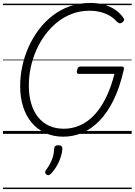

<svg xmlns="http://www.w3.org/2000/svg" viewBox="-20 -910 915 1305"><path d="M410 19Q343 19 289 -5.5Q235 -30 196.5 -75Q158 -120 137.5 -183.5Q117 -247 117 -326Q117 -392 131.5 -459.5Q146 -527 174 -590Q202 -653 243 -707.5Q284 -762 336.5 -803Q389 -844 453.5 -867Q518 -890 593 -890Q642 -890 684 -879Q726 -868 760.5 -845.5Q795 -823 820 -787Q826 -778 823 -771Q820 -764 809 -756Q799 -750 792 -751.5Q785 -753 774 -763Q752 -788 724 -804Q696 -820 662 -828.5Q628 -837 587 -837Q525 -837 470.5 -816.5Q416 -796 370 -759.5Q324 -723 288 -674.5Q252 -626 227 -569.5Q202 -513 189 -452Q176 -391 176 -329Q176 -261 192 -206.5Q208 -152 239 -113.5Q270 -75 314 -55Q358 -35 414 -35Q458 -35 500 -49Q542 -63 580 -91.5Q618 -120 651 -164.5Q684 -209 711 -269.5Q738 -330 758 -408H517Q505 -408 503 -415Q501 -422 504 -433Q507 -447 512.5 -452.5Q518 -458 528 -458H805Q817 -458 820.5 -453Q824 -448 821 -435Q794 -315 751.5 -229Q709 -143 655 -88Q601 -33 539 -7Q477 19 410 19ZM296 276Q288 270 287 263.5Q286 257 292 247Q310 222 321.5 200.5Q333 179 340 155Q347 131 348 100Q349 88 356 82.5Q363 77 376 77Q391 77 397.5 83.5Q404 90 404 102Q403 123 395 150.5Q387 178 371 208.5Q355 239 329 268Q322 276 313.5 279.5Q305 283 296 276ZM0 365H875V375H0ZM0 -20H875V0H0ZM0 -505H875V-500H0ZM0 -885H875V-875H0Z"/></svg>

Font: Playwrite AT Guides
Style: Italic
Weight: 400
Italic angle: -13.0072°
Designer: Veronika Burian, José Scaglione
Foundry: TypeTogether
Version: Version 1.002